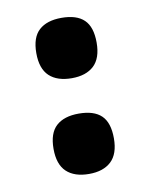

<svg xmlns="http://www.w3.org/2000/svg" viewBox="-57 -461 394 505"><g transform="rotate(-10 139.5 -208.5)"><path d="M221.7 -81.1Q221.7 -39.6 200.7 -19.8Q179.7 0 141.6 0Q102.5 0 81.5 -19.8Q60.5 -39.6 60.5 -81.1Q60.5 -123 81.5 -142.1Q102.5 -161.1 141.6 -161.1Q182.1 -161.1 201.9 -142.1Q221.7 -123 221.7 -81.1ZM220.7 -336.9Q220.7 -295.4 199.7 -275.6Q178.7 -255.9 140.6 -255.9Q101.6 -255.9 80.6 -275.6Q59.6 -295.4 59.6 -336.9Q59.6 -378.9 80.6 -397.9Q101.6 -417 140.6 -417Q181.2 -417 200.9 -397.9Q220.7 -378.9 220.7 -336.9Z"/></g></svg>

Font: Concert One
Style: Regular
Weight: 400
Version: Version 1.003